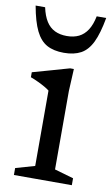

<svg xmlns="http://www.w3.org/2000/svg" viewBox="-81 -733 455 777"><g transform="rotate(10 146.5 -345.0)"><path d="M198 -464.5 193.5 -373.5V-51L271.5 -28.5V0H33.5V-28.5L112 -51V-360.5Q106.5 -365.5 93.5 -373Q80.5 -380.5 64.2 -388.2Q48 -396 32.5 -401.5V-422L182.5 -464.5ZM146 -591Q174.5 -591 195.5 -601.2Q216.5 -611.5 230.8 -633.5Q245 -655.5 252 -690.5H291Q279.5 -626 261.8 -589.2Q244 -552.5 216 -537.2Q188 -522 146 -522Q104.5 -522 76.5 -537.2Q48.5 -552.5 30.5 -589.2Q12.5 -626 1 -690.5H40Q47.5 -655.5 61.5 -633.5Q75.5 -611.5 96.8 -601.2Q118 -591 146 -591Z"/></g></svg>

Font: Newsreader
Style: Regular
Weight: 400
Designer: Hugues Gentile
Foundry: Production Type
Version: Version 1.003